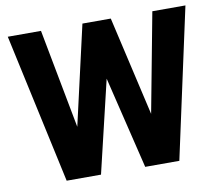

<svg xmlns="http://www.w3.org/2000/svg" viewBox="-78 -804 1029 898"><g transform="rotate(-10 436.0 -355.5)"><path d="M171.4 -710.9 260.7 -239.7 368.2 -710.9H502.9L611.3 -239.3L700.2 -710.9H857.4L703.1 0H541L435.1 -437.5L331.1 0H168L13.7 -710.9Z"/></g></svg>

Font: Vazirmatn UI FD ExtraBold
Style: Regular
Weight: 800
Designer: Saber Rastikerdar
Foundry: Saber Rastikerdar
Version: Version 33.003